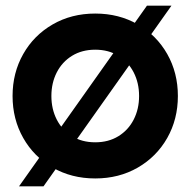

<svg xmlns="http://www.w3.org/2000/svg" viewBox="-20 -620 675 680"><path d="M610 -280Q610 -198 572.4 -131.5Q534.7 -65 468.1 -26.5Q401.4 12 317.3 12Q233.1 12 166.5 -26.5Q99.8 -65 62.2 -131.5Q24.5 -198 24.5 -280Q24.5 -362 62.2 -428.5Q99.8 -495 166.5 -533.5Q233.1 -572 317.3 -572Q401.4 -572 468.1 -533.5Q534.7 -495 572.4 -428.5Q610 -362 610 -280ZM317.3 -116Q364.2 -116 399.3 -137.6Q434.4 -159.2 453.5 -196.5Q472.6 -233.8 472.6 -280Q472.6 -326.2 453.5 -363.5Q434.4 -400.8 399.3 -422.4Q364.2 -444 317.3 -444Q270.3 -444 235.2 -422.4Q200.1 -400.8 181 -363.5Q162 -326.2 162 -280Q162 -233.8 181 -196.5Q200.1 -159.2 235.2 -137.6Q270.3 -116 317.3 -116ZM587.3 -600 134 40H47.3L500.5 -600Z"/></svg>

Font: TASA Explorer VF
Style: Regular
Weight: 400
Designer: Weizhong Zhang
Foundry: Local Remote
Version: Version 1.000;Glyphs 3.2 (3192)